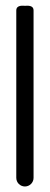

<svg xmlns="http://www.w3.org/2000/svg" viewBox="-20 -675 176 678"><path d="M98.5 -47V-638C98.5 -658.1 75.8 -654.5 68 -654.5C63 -654.5 37.5 -658.8 37.5 -638V-47C37.5 -29.9 51.4 -16.5 68 -16.5C84.6 -16.5 98.5 -29.9 98.5 -47Z"/></svg>

Font: CiSf OpenHand
Style: Bd
Weight: 400
Foundry: Cannot Into Space Fonts
Version: Version 0.7892